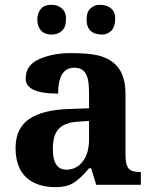

<svg xmlns="http://www.w3.org/2000/svg" viewBox="-20 -770 639 800"><path d="M222.2 -379.9Q86.9 -379.9 86.9 -442.4Q86.9 -499 144 -523.9Q201.2 -548.8 273.4 -548.8Q345.7 -548.8 384.8 -540Q423.8 -531.2 450.2 -510.7Q502.9 -470.7 502.9 -378.9V-124Q502.9 -83.5 515.6 -68.4Q528.3 -53.2 563 -53.2H566.9V0H380.9L359.9 -68.8H351.1Q314 -24.4 285.2 -7.3Q256.3 9.8 212.4 9.8Q132.3 9.8 88.4 -31.7Q44.9 -73.2 44.9 -153.8Q44.9 -234.4 100.6 -273.4Q156.2 -312.5 269 -315.9L351.1 -318.8V-374Q351.1 -431.6 342.8 -451.2Q335 -471.2 322.3 -479.5Q309.6 -487.8 289.1 -487.8Q222.2 -487.8 222.2 -379.9ZM200.2 -148.9Q200.2 -63 256.8 -63Q299.3 -63.5 325.2 -97.7Q351.1 -131.8 351.1 -190.9V-266.1L306.2 -263.2Q221.7 -259.3 205.6 -196.8Q200.2 -176.3 200.2 -148.9ZM407.2 -626Q340.8 -626 340.8 -688.5Q340.8 -720.7 357.4 -735.4Q374 -750 393.1 -750Q425.8 -750 442.9 -734.9Q460 -719.7 460 -695.8Q460 -656.7 442.9 -641.1Q425.8 -626 407.2 -626ZM172.4 -747.1Q183.1 -750 194.8 -750Q220.7 -750 237.8 -734.9Q254.9 -719.7 254.9 -695.8Q254.9 -670.9 250 -659.2Q245.1 -647.5 236.3 -640.1Q228 -632.8 217.3 -629.4Q206.5 -626 194.8 -626Q183.1 -626 172.4 -629.4Q161.1 -632.8 153.3 -640.1Q145.5 -647.5 140.6 -659.2Q135.7 -671.9 135.7 -688.5Q135.7 -705.1 140.6 -716.8Q145.5 -728.5 153.3 -736.3Q161.1 -744.1 172.4 -747.1Z"/></svg>

Font: DroidSerif-Bold
Style: Bold
Weight: 700
Foundry: Ascender Corporation
Version: Version 1.00 build 112